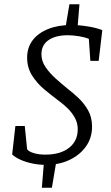

<svg xmlns="http://www.w3.org/2000/svg" viewBox="-20 -763 520 899"><path d="M194 9Q163 9 131.5 2.5Q100 -4 75 -15.5Q50 -27 37 -40L52 -173H96L107 -64Q115 -53 138.5 -46Q162 -39 192 -39Q263 -39 303.5 -71Q344 -103 344 -158Q344 -187 330.5 -211.5Q317 -236 296.5 -256Q276 -276 255 -291Q223 -315 188.5 -343.5Q154 -372 130.5 -409Q107 -446 107 -493Q107 -540 132.5 -574Q158 -608 205 -627Q252 -646 315 -646Q349 -646 390 -639.5Q431 -633 459 -622L442 -478H403L396 -581Q377 -589 349 -593.5Q321 -598 298 -598Q240 -598 207 -575Q174 -552 174 -509Q174 -477 193.5 -448.5Q213 -420 241 -395Q269 -370 296 -348Q321 -329 347.5 -304Q374 -279 392.5 -246.5Q411 -214 411 -170Q411 -118 383 -78Q355 -38 306 -14.5Q257 9 194 9ZM176 116 186 -7 244 -9 223 116ZM284 -618 305 -743H352L342 -620Z"/></svg>

Font: Faustina Light
Style: Italic
Weight: 300
Italic angle: -8°
Designer: Alfonso Garcia
Foundry: http://www.omnibus-type.com
Version: Version 1.200